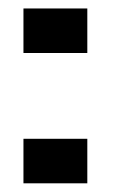

<svg xmlns="http://www.w3.org/2000/svg" viewBox="-20 -422 260 442"><path d="M34 -300V-402.5H181V-300ZM34 0V-102.5H181V0Z"/></svg>

Font: Big Shoulders Stencil Text Medium
Style: Regular
Weight: 500
Designer: Patric King
Foundry: XO Type Co
Version: Version 1.000